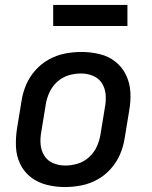

<svg xmlns="http://www.w3.org/2000/svg" viewBox="-20 -748 616 776"><path d="M242 8Q275 8 308.5 1.5Q342 -5 373 -22Q404 -39 428 -66Q452 -93 465.5 -125Q479 -157 484 -190L502 -300Q509 -338 507 -375Q505 -412 489.5 -444.5Q474 -477 446 -499Q418 -521 382 -529.5Q346 -538 309 -538Q276 -538 242.5 -531.5Q209 -525 178 -508Q147 -491 123 -464Q99 -437 85.5 -405Q72 -373 67 -340L49 -230Q43 -192 44.5 -155Q46 -118 61.5 -85.5Q77 -53 105 -31.5Q133 -10 169 -1Q205 8 242 8ZM244 -79Q218 -79 195 -88.5Q172 -98 159 -119Q146 -140 144 -165Q142 -190 147 -216L165 -326Q169 -351 180 -375Q191 -399 211.5 -417.5Q232 -436 257 -443.5Q282 -451 307 -451Q333 -451 356 -441.5Q379 -432 392 -411.5Q405 -391 407 -365.5Q409 -340 404 -314L386 -204Q382 -179 371 -155Q360 -131 339.5 -112.5Q319 -94 294 -86.5Q269 -79 244 -79ZM195 -643H495V-728H195Z"/></svg>

Font: Iosevka Sparkle Medium
Style: Italic
Weight: 500
Italic angle: -9°
Designer: Belleve Invis
Foundry: Belleve Invis
Version: Version 4.5.0; ttfautohint (v1.8.3)